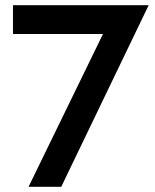

<svg xmlns="http://www.w3.org/2000/svg" viewBox="-20 -720 596 740"><path d="M30 -589H377L90 0H216L553 -700H30Z"/></svg>

Font: Jost Medium
Style: Regular
Weight: 500
Version: Version 3.710